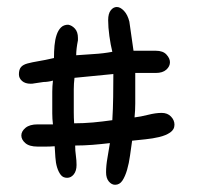

<svg xmlns="http://www.w3.org/2000/svg" viewBox="-20 -548 556 540"><path d="M199.2 -434.6Q194.3 -410.2 194.3 -392.6Q216.8 -394.5 243.7 -396Q270.5 -397.5 295.9 -402.3Q291 -421.9 287.6 -446.8Q284.2 -471.7 284.2 -491.2Q284.2 -509.8 291.5 -519Q298.8 -528.3 308.6 -528.3Q318.4 -528.3 328.6 -517.6Q338.9 -506.8 343.8 -487.3L355.5 -405.3H418Q438.5 -405.3 448.2 -394.5Q458 -383.8 458 -373Q458 -361.3 447.8 -352.1Q437.5 -342.8 418 -342.8H360.4V-295.9Q360.4 -276.4 360.4 -256.8Q360.4 -237.3 358.4 -217.8Q375 -219.7 396.5 -225.1Q418 -230.5 434.6 -230.5Q451.2 -230.5 460.9 -220.2Q470.7 -210 470.7 -197.3Q470.7 -183.6 458.5 -175.3Q446.3 -167 427.7 -162.6Q409.2 -158.2 388.7 -156.2Q368.2 -154.3 351.6 -152.3Q348.6 -131.8 345.7 -110.4Q342.8 -88.9 337.4 -70.3Q332 -51.8 324.2 -40Q316.4 -28.3 303.7 -28.3Q293.9 -28.3 286.1 -37.6Q278.3 -46.9 278.3 -63.5Q278.3 -82 282.2 -104Q286.1 -126 289.1 -145.5Q264.6 -142.6 239.7 -140.6Q214.8 -138.7 191.4 -138.7Q191.4 -124 193.4 -110.4Q195.3 -96.7 195.3 -84Q195.3 -67.4 187.5 -57.6Q179.7 -47.9 168.9 -47.9Q157.2 -47.9 150.9 -56.2Q144.5 -64.5 140.6 -77.1Q136.7 -89.8 135.7 -106Q134.8 -122.1 133.8 -136.7Q121.1 -135.7 109.4 -135.7Q97.7 -135.7 85.9 -135.7Q62.5 -135.7 51.3 -145.5Q40 -155.3 40 -167Q40 -178.7 51.8 -188.5Q63.5 -198.2 85.9 -198.2H128.9Q127 -213.9 127 -229Q127 -244.1 127 -259.8Q127 -275.4 127 -290Q127 -304.7 128.9 -321.3Q122.1 -319.3 115.2 -318.4Q108.4 -317.4 102.5 -317.4L76.2 -313.5Q72.3 -312.5 66.4 -312.5Q50.8 -312.5 42 -320.3Q33.2 -328.1 33.2 -338.9Q33.2 -352.5 39.1 -359.4Q44.9 -366.2 57.6 -369.6Q70.3 -373 88.4 -376Q106.4 -378.9 131.8 -384.8Q131.8 -403.3 133.3 -419.9Q134.8 -436.5 139.2 -449.7Q143.6 -462.9 151.4 -470.7Q159.2 -478.5 171.9 -478.5Q182.6 -476.6 190.9 -467.3Q199.2 -458 199.2 -441.4ZM189.5 -329.1Q187.5 -312.5 187.5 -296.9Q187.5 -281.2 187.5 -264.6Q187.5 -248 187.5 -232.4Q187.5 -216.8 188.5 -201.2Q214.8 -201.2 241.7 -203.6Q268.6 -206.1 295.9 -210Q297.9 -242.2 298.3 -274.9Q298.8 -307.6 298.8 -339.8Z"/></svg>

Font: Hi Melody Cyrillic
Style: Regular
Weight: 400
Version: Version 0.90 April 10, 2018